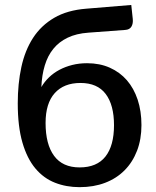

<svg xmlns="http://www.w3.org/2000/svg" viewBox="-20 -746 628 773"><path d="M336 -614.5 484 -625.5C496 -626.2 504.4 -630.7 509.2 -639C514.1 -647.3 515.8 -657.7 514.5 -670L508.5 -726L327 -711C276.3 -707 233.4 -694.8 198.3 -674.3C163.1 -653.8 134.7 -626.8 113 -593.3C91.3 -559.8 75.7 -520.7 66 -476C56.3 -431.3 51.5 -382.7 51.5 -330C51.5 -267.7 57.8 -215 70.3 -172C82.8 -129 100.2 -94.3 122.5 -67.8C144.8 -41.3 171.2 -22.1 201.5 -10.3C231.8 1.6 264.8 7.5 300.5 7.5C338.2 7.5 372.3 1.7 403 -10C433.7 -21.7 459.8 -38.4 481.5 -60.3C503.2 -82.1 519.9 -108.4 531.8 -139.3C543.6 -170.1 549.5 -204.5 549.5 -242.5C549.5 -279.8 544.4 -313.8 534.3 -344.5C524.1 -375.2 509.6 -401.3 490.8 -423C471.9 -444.7 449 -461.5 422 -473.5C395 -485.5 364.5 -491.5 330.5 -491.5C309.5 -491.5 289.7 -489.2 271 -484.5C252.3 -479.8 235.2 -473.3 219.5 -465C203.8 -456.7 189.8 -446.6 177.5 -434.8C165.2 -422.9 154.8 -409.8 146.5 -395.5C147.8 -427.5 152.4 -456.5 160.3 -482.5C168.1 -508.5 179.6 -530.8 194.8 -549.5C209.9 -568.2 229.1 -583.1 252.3 -594.2C275.4 -605.4 303.3 -612.2 336 -614.5ZM300.5 -72C254.8 -72 220.6 -87.5 197.8 -118.5C174.9 -149.5 163.5 -193.7 163.5 -251C163.5 -303.7 175.8 -343.7 200.3 -371C224.8 -398.3 259.3 -412 304 -412C349.3 -412 383.2 -397.2 405.5 -367.7C427.8 -338.2 439 -296.3 439 -242C439 -187 427.5 -144.9 404.5 -115.7C381.5 -86.6 346.8 -72 300.5 -72Z"/></svg>

Font: Lato Semibold
Style: Regular
Weight: 600
Designer: Lukasz Dziedzic
Foundry: tyPoland Lukasz Dziedzic
Version: Version 2.006; 2014-01-15